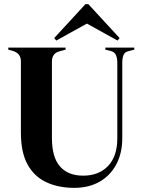

<svg xmlns="http://www.w3.org/2000/svg" viewBox="-20 -890 689 928"><path d="M339 18Q263 18 204.5 -9Q146 -36 113.5 -94.5Q81 -153 81 -249V-594Q81 -632 42 -644L20 -650V-660H297V-650L268 -642Q231 -633 231 -592V-223Q231 -130 270 -85.5Q309 -41 382 -41Q458 -41 502.5 -88Q547 -135 547 -221V-588Q547 -608 540.5 -623.5Q534 -639 514 -644L489 -650V-660H629V-650L602 -643Q583 -639 577 -624Q571 -609 571 -589V-223Q571 -150 542 -95.5Q513 -41 461 -11.5Q409 18 339 18ZM252 -694 242 -706 393 -870H407L558 -706L548 -694L400 -776Z"/></svg>

Font: DM Serif Display
Style: Regular
Weight: 400
Designer: Colophon Foundry, Frank Grießhammer
Foundry: Colophon Foundry
Version: Version 5.200; ttfautohint (v1.8.3)